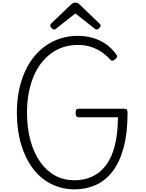

<svg xmlns="http://www.w3.org/2000/svg" viewBox="-20 -1418 1109 1457"><path d="M544 19Q447 18 366.5 -23Q286 -64 228.5 -141Q171 -218 139.5 -325Q108 -432 108 -564Q108 -652 123.5 -729Q139 -806 167.5 -870.5Q196 -935 236.5 -985.5Q277 -1036 328.5 -1072Q380 -1108 441 -1127Q502 -1146 570 -1146Q626 -1146 678.5 -1132Q731 -1118 777.5 -1087.5Q824 -1057 862 -1005Q871 -994 868 -986Q865 -978 855 -969Q842 -958 833.5 -957.5Q825 -957 816 -966Q782 -1004 744 -1028Q706 -1052 663 -1064.5Q620 -1077 570 -1077Q515 -1077 464.5 -1061.5Q414 -1046 371 -1015Q328 -984 293.5 -940Q259 -896 235 -838.5Q211 -781 198 -712.5Q185 -644 185 -564Q185 -445 211.5 -350Q238 -255 286 -187.5Q334 -120 399.5 -85Q465 -50 544 -50Q601 -50 651.5 -67Q702 -84 742.5 -119Q783 -154 813 -210.5Q843 -267 858.5 -345.5Q874 -424 875 -528H577Q565 -528 559.5 -535.5Q554 -543 554 -560Q554 -579 559.5 -586Q565 -593 577 -593H923Q937 -593 942.5 -586Q948 -579 948 -561Q948 -408 918 -297.5Q888 -187 834 -117Q780 -47 706 -14Q632 19 544 19ZM391 -1194Q383 -1194 372.5 -1204Q362 -1214 362 -1223Q362 -1226 362.5 -1229.5Q363 -1233 367 -1238L517 -1382Q524 -1388 531 -1393Q538 -1398 552 -1398Q566 -1398 573 -1393Q580 -1388 586 -1382L737 -1237Q742 -1233 742.5 -1229.5Q743 -1226 743 -1223Q743 -1214 732.5 -1204Q722 -1194 714 -1194Q708 -1194 704 -1197Q700 -1200 693 -1205L552 -1316L411 -1205Q406 -1200 401.5 -1197Q397 -1194 391 -1194Z"/></svg>

Font: Playwrite BR Light
Style: Regular
Weight: 300
Version: Version 1.003